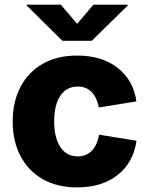

<svg xmlns="http://www.w3.org/2000/svg" viewBox="-20 -790 636 820"><path d="M309.6 10.3Q223.6 10.3 162.1 -25.1Q100.6 -60.5 67.4 -123.8Q34.2 -187 34.2 -271Q34.2 -355 67.4 -418.5Q100.6 -481.9 162.1 -517.3Q223.6 -552.7 309.6 -552.7Q415.5 -552.7 482.9 -499.8Q550.3 -446.8 562.5 -356.9L402.3 -331.1Q394 -373.5 371.3 -397Q348.6 -420.4 312 -420.4Q264.2 -420.4 237.8 -381.3Q211.4 -342.3 211.4 -272Q211.4 -202.1 237.8 -162.1Q264.2 -122.1 312 -122.1Q348.6 -122.1 372.1 -146.2Q395.5 -170.4 402.8 -214.8L563 -189Q550.3 -97.2 483.4 -43.5Q416.5 10.3 309.6 10.3ZM239.7 -770 309.6 -688 378.9 -770H525.4V-766.6L372.1 -615.7H246.6L93.8 -766.6V-770Z"/></svg>

Font: Inter Extra Bold
Style: Regular
Weight: 800
Designer: Rasmus Andersson
Foundry: rsms
Version: Version 4.000;git-3c8e0fc